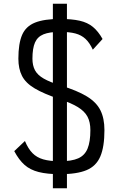

<svg xmlns="http://www.w3.org/2000/svg" viewBox="-20 -915 640 1024"><path d="M300 14Q232 14 186.5 2.5Q141 -9 111 -35.5Q81 -62 56 -109L113 -163Q130 -122 153 -98.5Q176 -75 211 -65Q246 -55 300 -55Q362 -55 397 -70.5Q432 -86 447 -122.5Q462 -159 462 -221Q462 -264 446.5 -293Q431 -322 395 -344Q359 -366 296 -387Q213 -415 165 -443.5Q117 -472 97.5 -510Q78 -548 78 -602Q78 -683 98 -729Q118 -775 167 -794.5Q216 -814 300 -814Q363 -814 405 -804.5Q447 -795 475.5 -771.5Q504 -748 527 -707L475 -650Q458 -687 436 -707.5Q414 -728 382 -736.5Q350 -745 300 -745Q244 -745 212 -732Q180 -719 166.5 -688Q153 -657 153 -602Q153 -566 166.5 -540.5Q180 -515 213 -496Q246 -477 304 -459Q392 -432 443 -401Q494 -370 515.5 -327Q537 -284 537 -221Q537 -132 515 -80.5Q493 -29 441.5 -7.5Q390 14 300 14ZM262 89V-895H337V89Z"/></svg>

Font: Victor Mono
Style: Regular
Weight: 400
Monospace: yes
Designer: Rune Bjørnerås
Version: Version 1.561;gftools[0.9.30]